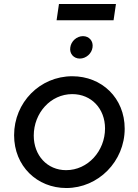

<svg xmlns="http://www.w3.org/2000/svg" viewBox="-20 -935 697 967"><path d="M314 12C475 12 608 -122 608 -287C608 -441 493 -551 344 -551C181 -551 51 -419 51 -254C51 -98 167 12 314 12ZM150 -252C150 -366 235 -461 344 -461C440 -461 509 -388 509 -288C509 -175 423 -78 313 -78C218 -78 150 -152 150 -252ZM265 -833H552L564 -915H277ZM334 -696C329 -665 351 -640 382 -640C413 -640 442 -665 446 -696C451 -728 429 -753 398 -753C367 -753 338 -728 334 -696Z"/></svg>

Font: Mluvka Medium
Style: Italic
Weight: 500
Italic angle: -8°
Designer: Modified by Jiří Krblich, Original typeface by Gumpita Rahayu
Foundry: Gumpita Rahayu & Jiří Krblich
Version: Version 2.000;Glyphs 3.1.1 (3134)